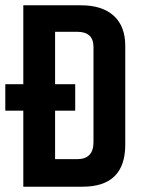

<svg xmlns="http://www.w3.org/2000/svg" viewBox="-27 -705 534 725"><path d="M61 -685H279Q359 -685 402.5 -645.5Q446 -606 446 -532V-159Q446 0 285 0H61V-287H-7V-387H61ZM326 -168V-528Q326 -585 264 -585H181V-387H257V-287H181V-104H264Q326 -104 326 -168Z"/></svg>

Font: Khand SemiBold
Style: Regular
Weight: 600
Designer: Devanagari: Sanchit Sawaria, Jyotish Sonowal; Latin: Satya Rajpurohit
Foundry: Indian Type Foundry
Version: Version 1.101;PS 1.0;hotconv 1.0.78;makeotf.lib2.5.61930; tt